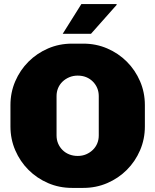

<svg xmlns="http://www.w3.org/2000/svg" viewBox="-20 -907 758 937"><path d="M331 10Q269 10 214.5 -13.5Q160 -37 119 -78Q78 -119 54.5 -173.5Q31 -228 31 -290V-394Q31 -456 54.5 -510.5Q78 -565 119 -606Q160 -647 214.5 -670.5Q269 -694 331 -694H387Q449 -694 503.5 -670.5Q558 -647 599 -606Q640 -565 663.5 -510.5Q687 -456 687 -394V-290Q687 -228 663.5 -173.5Q640 -119 599 -78Q558 -37 503.5 -13.5Q449 10 387 10ZM359 -146Q382 -146 400.5 -154Q419 -162 433 -175.5Q447 -189 454.5 -207Q462 -225 462 -246V-438Q462 -459 454.5 -477Q447 -495 433 -509Q419 -523 400.5 -530.5Q382 -538 359 -538Q337 -538 318 -530Q299 -522 285 -508.5Q271 -495 263.5 -477Q256 -459 256 -438V-246Q256 -225 263.5 -207Q271 -189 285 -175Q299 -161 318 -153.5Q337 -146 359 -146ZM286 -742 377 -887H548L550 -884L424 -742Z"/></svg>

Font: Chivo Medium Black
Style: Regular
Weight: 900
Version: Version 2.002